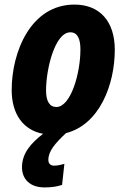

<svg xmlns="http://www.w3.org/2000/svg" viewBox="-20 -578 549 838"><path d="M174 240C203 240 227 237 251 229L261 137C244 142 230 145 215 145C201 145 191 136 191 120C191 82 220 48 268 3C414 -34 481 -208 481 -361C481 -484 416 -558 305 -558C114 -558 31 -351 31 -185C31 -79 82 -10 168 6C115 47 76 91 76 152C76 203 110 240 174 240ZM226 -111C196 -111 181 -137 181 -183C181 -278 220 -437 287 -437C318 -437 331 -409 331 -362C331 -258 289 -111 226 -111Z"/></svg>

Font: Noto Sans Display SemiCondensed Extra
Style: Italic
Weight: 800
Width: 4
Italic angle: -12°
Designer: Monotype Design Team
Foundry: Monotype Imaging Inc.
Version: Version 1.900